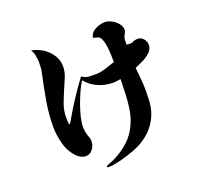

<svg xmlns="http://www.w3.org/2000/svg" viewBox="-143 -952 1286 1203"><g transform="rotate(-20 500.0 -350.0)"><path d="M882 -553Q882 -525 859.5 -504Q837 -483 807 -468.5Q777 -454 755 -445Q758 -408 762 -370Q766 -332 766 -294Q766 -282 765.5 -270Q765 -258 765 -246Q765 -87 636 0Q604 22 558 39Q512 56 474 66Q452 71 429 76Q406 81 383 81Q374 81 374 75Q374 73 377 70Q389 64 402.5 59.5Q416 55 429 48Q488 20 537 -26Q575 -63 597.5 -110Q620 -157 629 -209Q637 -259 639 -310Q641 -361 642 -412Q629 -410 616.5 -408Q604 -406 590 -406Q540 -406 492.5 -426.5Q445 -447 413 -487Q398 -465 381.5 -429Q365 -393 350.5 -353Q336 -313 327 -275Q318 -237 318 -210Q318 -181 327 -154Q331 -143 334.5 -131.5Q338 -120 338 -108Q338 -81 320 -56.5Q302 -32 273 -32Q258 -32 244 -39Q230 -46 219 -56Q177 -96 160 -156.5Q143 -217 143 -273Q143 -360 158 -445.5Q173 -531 192 -616Q196 -633 197 -651Q198 -669 198 -686Q198 -704 193 -730.5Q188 -757 176 -771Q187 -771 204.5 -765Q222 -759 238 -750.5Q254 -742 263 -735Q293 -712 312 -680.5Q331 -649 331 -610Q331 -574 317 -540.5Q303 -507 289 -475Q270 -431 254.5 -389.5Q239 -348 239 -298Q239 -295 239.5 -285Q240 -275 241 -265.5Q242 -256 245 -256Q248 -256 251 -260.5Q254 -265 255 -267Q291 -330 331 -392Q371 -454 415 -512Q438 -496 458.5 -494.5Q479 -493 505 -493Q535 -493 573 -504.5Q611 -516 639 -526Q639 -548 638 -576Q637 -604 633.5 -631.5Q630 -659 622 -678Q615 -698 601 -704Q587 -710 568 -713Q571 -736 588 -751Q605 -766 628 -773.5Q651 -781 671 -781Q692 -781 715.5 -768.5Q739 -756 755.5 -736Q772 -716 772 -693Q772 -687 770 -682Q768 -677 765 -672Q753 -650 752 -638Q751 -626 751 -602Q755 -601 758.5 -600.5Q762 -600 766 -600Q772 -600 777.5 -600.5Q783 -601 788 -601Q796 -607 807 -609.5Q818 -612 828 -612Q851 -612 866.5 -594Q882 -576 882 -553Z"/></g></svg>

Font: Kaisei Tokumin ExtraBold
Style: Regular
Weight: 800
Designer: Font-Kai, 金井和夫
Foundry: KAZUO KANAI
Version: Version 5.003